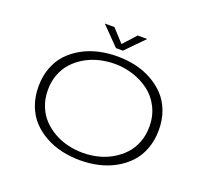

<svg xmlns="http://www.w3.org/2000/svg" viewBox="-146 -1056 1342 1246"><g transform="rotate(20 525.0 -433.5)"><path d="M666 -878 543.5 -753H495.5L373 -878H439.5L520 -790L600 -878ZM524.5 11Q458 11 397.2 -2.8Q336.5 -16.5 283.5 -45.8Q230.5 -75 191.5 -116.8Q152.5 -158.5 130.2 -217.8Q108 -277 108 -348Q108 -418.5 130.2 -477.8Q152.5 -537 191.5 -578.5Q230.5 -620 283.5 -649.2Q336.5 -678.5 397.2 -692.2Q458 -706 524.5 -706Q590.5 -706 650.8 -692.2Q711 -678.5 763.8 -649.2Q816.5 -620 855.5 -578.5Q894.5 -537 916.8 -477.8Q939 -418.5 939 -348Q939 -277 916.8 -217.8Q894.5 -158.5 855.5 -116.8Q816.5 -75 763.8 -45.8Q711 -16.5 650.8 -2.8Q590.5 11 524.5 11ZM524.5 -40.5Q578 -40.5 628.8 -53Q679.5 -65.5 724 -91.2Q768.5 -117 802 -153Q835.5 -189 854.8 -239.2Q874 -289.5 874 -348Q874 -420 844.5 -479.2Q815 -538.5 765.5 -576.2Q716 -614 654 -634.2Q592 -654.5 524.5 -654.5Q470.5 -654.5 419.2 -642Q368 -629.5 323.2 -603.8Q278.5 -578 245 -542Q211.5 -506 192.2 -456Q173 -406 173 -348Q173 -289.5 192.2 -239.2Q211.5 -189 245 -153Q278.5 -117 323.2 -91.2Q368 -65.5 419.2 -53Q470.5 -40.5 524.5 -40.5Z"/></g></svg>

Font: League Mono Extended UltraLight
Style: Regular
Weight: 200
Width: 9
Designer: Tyler Finck
Foundry: The League of Moveable Type / Tyler Finck
Version: Version 2.210